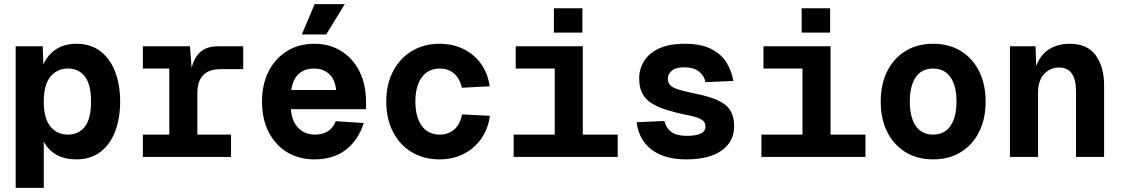

<svg xmlns="http://www.w3.org/2000/svg" viewBox="-20 -760 5440 930"><path d="M56 150V-536H187L190 -448Q212 -496 252.5 -522Q293 -548 350 -548Q420 -548 467.5 -511Q515 -474 538.5 -410.5Q562 -347 562 -268Q562 -189 538.5 -125.5Q515 -62 467.5 -25Q420 12 350 12Q239 12 192 -74V150ZM308 -108Q362 -108 391.5 -147Q421 -186 421 -268Q421 -350 391.5 -389Q362 -428 308 -428Q257 -428 224.5 -389Q192 -350 192 -268Q192 -186 224.5 -147Q257 -108 308 -108Z M672 0V-108H800V-428H672V-536H900L908 -431Q921 -483 952 -509.5Q983 -536 1038 -536H1158V-425H1048Q936 -425 936 -308V-108H1099V0Z M1504 12Q1428 12 1371 -22.5Q1314 -57 1281.5 -120Q1249 -183 1249 -268Q1249 -351 1281 -414Q1313 -477 1370 -512.5Q1427 -548 1502 -548Q1576 -548 1632.5 -513Q1689 -478 1721 -414.5Q1753 -351 1753 -265V-231H1389Q1394 -171 1425.5 -139.5Q1457 -108 1507 -108Q1544 -108 1570 -125.5Q1596 -143 1606 -173L1742 -164Q1715 -80 1654.5 -34Q1594 12 1504 12ZM1391 -324H1608Q1603 -376 1574 -402Q1545 -428 1501 -428Q1455 -428 1426.5 -401.5Q1398 -375 1391 -324ZM1442 -593 1504 -740H1650L1560 -593Z M2109 12Q2033 12 1974.5 -23Q1916 -58 1883.5 -121.5Q1851 -185 1851 -268Q1851 -351 1883.5 -414Q1916 -477 1974.5 -512.5Q2033 -548 2109 -548Q2172 -548 2224 -523Q2276 -498 2309.5 -451.5Q2343 -405 2352 -342L2217 -335Q2207 -380 2179 -404Q2151 -428 2110 -428Q2054 -428 2023 -385.5Q1992 -343 1992 -268Q1992 -193 2023 -150.5Q2054 -108 2110 -108Q2152 -108 2180.5 -133Q2209 -158 2218 -206L2353 -199Q2344 -135 2310.5 -87.5Q2277 -40 2225 -14Q2173 12 2109 12Z M2468 0V-108H2667V-428H2478V-536H2803V-108H2972V0ZM2663 -602V-720H2801V-602Z M3305 12Q3228 12 3176 -12Q3124 -36 3096.5 -77Q3069 -118 3064 -168L3198 -174Q3206 -140 3231.5 -121Q3257 -102 3306 -102Q3397 -102 3397 -146Q3397 -161 3389.5 -171Q3382 -181 3359.5 -189.5Q3337 -198 3293 -206Q3212 -223 3164.5 -244.5Q3117 -266 3096.5 -298.5Q3076 -331 3076 -380Q3076 -426 3100 -464.5Q3124 -503 3173 -525.5Q3222 -548 3296 -548Q3376 -548 3425.5 -522.5Q3475 -497 3500 -455.5Q3525 -414 3532 -368L3397 -362Q3391 -394 3365 -414Q3339 -434 3296 -434Q3253 -434 3234 -417.5Q3215 -401 3215 -380Q3215 -361 3225 -349Q3235 -337 3261.5 -328Q3288 -319 3336 -309Q3414 -294 3457 -274Q3500 -254 3518 -224Q3536 -194 3536 -149Q3536 -74 3475.5 -31Q3415 12 3305 12Z M3668 0V-108H3867V-428H3678V-536H4003V-108H4172V0ZM3863 -602V-720H4001V-602Z M4500 12Q4424 12 4367 -22.5Q4310 -57 4278 -120Q4246 -183 4246 -268Q4246 -353 4278 -416Q4310 -479 4367 -513.5Q4424 -548 4500 -548Q4576 -548 4633 -513.5Q4690 -479 4722 -416Q4754 -353 4754 -268Q4754 -183 4722 -120Q4690 -57 4633 -22.5Q4576 12 4500 12ZM4500 -108Q4554 -108 4583.5 -149.5Q4613 -191 4613 -268Q4613 -345 4583.5 -386.5Q4554 -428 4500 -428Q4445 -428 4416 -386.5Q4387 -345 4387 -268Q4387 -191 4416 -149.5Q4445 -108 4500 -108Z M4872 0V-536H4996L4999 -440Q5020 -496 5062.5 -522Q5105 -548 5161 -548Q5247 -548 5287.5 -492Q5328 -436 5328 -347V0H5192V-316Q5192 -433 5110 -433Q5068 -433 5038 -402Q5008 -371 5008 -310V0Z"/></svg>

Font: Geist Mono
Style: Bold
Weight: 700
Monospace: yes
Designer: Basement.studio, Andrés Briganti, Mateo Zaragoza
Foundry: Basement.studio, Vercel, Andrés Briganti, Guido Ferreyra, Mateo Zaragoza
Version: Version 1.500; ttfautohint (v1.8.4.7-5d5b)